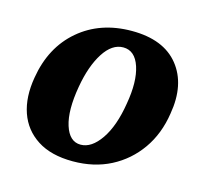

<svg xmlns="http://www.w3.org/2000/svg" viewBox="-77 -553 690 647"><g transform="rotate(15 268.0 -229.0)"><path d="M228 9Q152 9 104 -22Q56 -53 37.5 -106.5Q19 -160 31 -230Q49 -340 123.5 -403.5Q198 -467 308 -467Q419 -467 471 -402Q523 -337 505 -232Q494 -159 456 -105Q418 -51 360 -21Q302 9 228 9ZM239 -52Q277 -52 309 -98.5Q341 -145 354 -226Q368 -306 351.5 -356Q335 -406 294 -406Q255 -406 225.5 -360Q196 -314 183 -239Q168 -153 184 -102.5Q200 -52 239 -52Z"/></g></svg>

Font: Vollkorn
Style: Bold Italic
Weight: 700
Italic angle: -11°
Designer: Friedrich Althausen
Foundry: Friedrich Althausen
Version: Version 5.000; ttfautohint (v1.8.3)